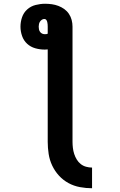

<svg xmlns="http://www.w3.org/2000/svg" viewBox="-20 -755 640 1022"><path d="M470 247Q438 247 405.5 241Q373 235 344.5 219.5Q316 204 294 180Q272 156 258 126.5Q244 97 239 64.5Q234 32 234 0V-492Q230 -492 226.5 -491.5Q223 -491 219 -491Q193 -491 168 -498Q143 -505 124.5 -522Q106 -539 97.5 -563.5Q89 -588 89 -613Q89 -639 97.5 -663.5Q106 -688 125 -705Q144 -722 169.5 -728.5Q195 -735 220 -735Q238 -735 256 -732.5Q274 -730 291 -723.5Q308 -717 322.5 -706.5Q337 -696 347 -681Q357 -666 361.5 -648.5Q366 -631 366 -613V0Q366 16 368 32.5Q370 49 375 64.5Q380 80 388.5 94Q397 108 409.5 118Q422 128 438 132.5Q454 137 470 137ZM219 -573Q223 -573 227 -573.5Q231 -574 234 -576V-613Q234 -619 233.5 -625.5Q233 -632 231.5 -638Q230 -644 226.5 -649Q223 -654 216 -654Q209 -654 203 -650Q197 -646 193 -640Q189 -634 187.5 -627Q186 -620 186 -613Q186 -606 187.5 -598.5Q189 -591 193.5 -585Q198 -579 204.5 -576Q211 -573 219 -573Z"/></svg>

Font: Iosevka Extrabold Extended
Style: Regular
Weight: 800
Width: 7
Monospace: yes
Designer: Belleve Invis
Foundry: Belleve Invis
Version: Version 32.5.0; ttfautohint (v1.8.4)